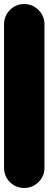

<svg xmlns="http://www.w3.org/2000/svg" viewBox="-20 -930 240 950"><path d="M0 -100H200V-810H0ZM100 -200Q58 -200 29 -170.5Q0 -141 0 -100Q0 -58 29 -29Q58 0 100 0Q141 0 170.5 -29Q200 -58 200 -100Q200 -141 170.5 -170.5Q141 -200 100 -200ZM100 -910Q58 -910 29 -880.5Q0 -851 0 -810Q0 -768 29 -739Q58 -710 100 -710Q141 -710 170.5 -739Q200 -768 200 -810Q200 -851 170.5 -880.5Q141 -910 100 -910Z"/></svg>

Font: Wavefont Black
Style: Regular
Weight: 900
Version: Version 3.004;gftools[0.9.33]